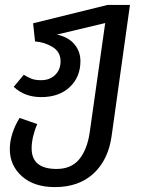

<svg xmlns="http://www.w3.org/2000/svg" viewBox="-20 -547 604 783"><path d="M510 -527 435 9Q421 106 361 161Q301 216 204 216Q119 216 69.5 172Q20 128 20 61Q20 29 31 -4.5Q42 -38 60 -66L132 -41Q122 -19 115.5 7.5Q109 34 109 58Q109 142 211 142Q271 142 303.5 102Q336 62 346 -8L409 -453L212 -406Q259 -396 283.5 -366.5Q308 -337 308 -298Q308 -233 264.5 -192Q221 -151 148 -151Q80 -151 36 -193L77 -242Q95 -231 109.5 -225.5Q124 -220 148 -220Q183 -220 205 -241.5Q227 -263 227 -297Q227 -335 195 -355Q163 -375 123 -378L115 -452L419 -527Z"/></svg>

Font: FiraGO
Style: Italic
Weight: 400
Italic angle: -8°
Designer: bBox Type GmbH
Foundry: bBox Type GmbH
Version: Version 1.001